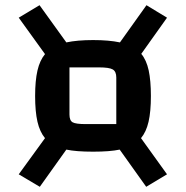

<svg xmlns="http://www.w3.org/2000/svg" viewBox="-20 -712 715 738"><path d="M522 -181 622 -42 542 6 440 -137Q403 -129 338 -129Q272 -129 235 -137L133 6L52 -42L153 -181Q133 -205 124 -244Q115 -283 115 -343Q115 -402 124 -441Q133 -480 153 -504L52 -644L132 -692L235 -549Q277 -558 338 -558Q399 -558 441 -549L543 -692L622 -644L523 -505Q543 -481 551.5 -441.5Q560 -402 560 -343Q560 -283 551 -244Q542 -205 522 -181ZM427 -235V-414Q427 -437 413.5 -445Q400 -453 360 -453H247V-272Q247 -249 259 -242Q271 -235 310 -235Z"/></svg>

Font: Changa SemiBold
Style: Regular
Weight: 600
Designer: Eduardo Rodriguez Tunni
Foundry: Eduardo Rodriguez Tunni
Version: Version 2.002; ttfautohint (v1.5) -l 8 -r 50 -G 150 -x 14 -H